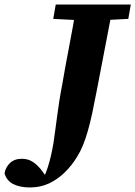

<svg xmlns="http://www.w3.org/2000/svg" viewBox="-139 -677 595 844"><path d="M-119 85Q-115 59 -95.5 40Q-76 21 -43 21Q-22 21 -5 29Q12 37 29.5 55Q47 73 67 105L47 100H62L53 104Q63 83 70.5 60Q78 37 84.5 9.5Q91 -18 96 -48Q100 -77 104 -105.5Q108 -134 112 -165Q116 -196 121.5 -231.5Q127 -267 135 -308Q148 -385 164.5 -470Q181 -555 198 -657H359L286 -277Q276 -224 266.5 -180Q257 -136 247 -101Q237 -66 225.5 -38Q214 -10 200 12Q177 50 146 80.5Q115 111 77 129Q39 147 -7 147Q-52 147 -81 132Q-110 117 -119 85ZM95 -594 106 -657H436L425 -594L290 -587H232Z"/></svg>

Font: Source Serif 4
Style: Bold Italic
Weight: 700
Italic angle: -12°
Designer: Frank Grießhammer
Foundry: Adobe Systems Incorporated
Version: Version 4.004;hotconv 1.0.116;makeotfexe 2.5.65601